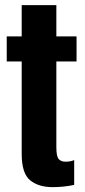

<svg xmlns="http://www.w3.org/2000/svg" viewBox="-20 -744 340 770"><path d="M191 6.5Q235.5 6.5 277.5 -2.5V-102Q262.5 -95.5 242.5 -95.5Q225 -95.5 215.5 -106Q206 -116.5 206 -153.5V-497.5H287V-598H206V-723.5H67V-598H7V-497.5H67V-127.5Q67 -48.5 100.8 -21Q134.5 6.5 191 6.5Z"/></svg>

Font: Anybody ExtraCondensed
Style: Bold
Weight: 700
Width: 2
Version: Version 1.113;gftools[0.9.25]